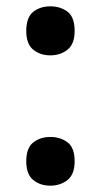

<svg xmlns="http://www.w3.org/2000/svg" viewBox="-20 -574 319 607"><path d="M63 -64Q63 -106 85 -123.5Q107 -141 139 -141Q171 -141 193.5 -124Q216 -107 216 -64Q216 -23 193.5 -5Q171 13 139 13Q107 13 85 -5Q63 -23 63 -64ZM63 -476Q63 -519 85 -536.5Q107 -554 139 -554Q171 -554 193.5 -537Q216 -520 216 -476Q216 -435 193.5 -417Q171 -399 139 -399Q107 -399 85 -417Q63 -435 63 -476Z"/></svg>

Font: Noto Sans Thai SemiBold
Style: Regular
Weight: 600
Version: Version 2.001